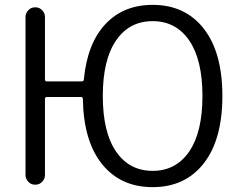

<svg xmlns="http://www.w3.org/2000/svg" viewBox="-20 -760 980 790"><path d="M758.5 -593.5Q704 -673 608 -673Q512 -673 457.5 -593.5Q403 -514 403 -365Q403 -216 457.5 -136.5Q512 -57 608 -57Q704 -57 758.5 -136.5Q813 -216 813 -365Q813 -514 758.5 -593.5ZM85 -40V-690Q85 -706 96.5 -718Q108 -730 125 -730Q142 -730 153.5 -718Q165 -706 165 -690V-433Q165 -425 173 -425H315Q325 -425 325 -433Q339 -581 413.5 -660.5Q488 -740 608 -740Q742 -740 818.5 -642Q895 -544 895 -365Q895 -186 818.5 -88Q742 10 608 10Q477 10 400.5 -84Q324 -178 321 -352Q321 -361 313 -361H173Q165 -361 165 -352V-40Q165 -24 153.5 -12Q142 0 125 0Q108 0 96.5 -12Q85 -24 85 -40Z"/></svg>

Font: Rounded Mplus 1c
Style: Regular
Weight: 400
Version: Version 1.059.20150529